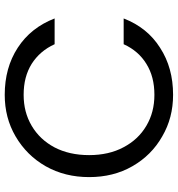

<svg xmlns="http://www.w3.org/2000/svg" viewBox="10 -756 752 812"><g transform="rotate(-90 386.0 -350.0)"><path d="M43 -349C43 -349 43 -349 43 -349C43 -281 58 -220 89 -166C120 -112 162 -70 215 -40C268 -9 326 6 391 6C391 6 391 6 391 6C467 6 533 -12 590 -49C647 -85 688 -136 714 -203C714 -203 605 -203 605 -203C605 -203 605 -203 605 -203C586 -161 558 -129 522 -107C485 -84 442 -73 391 -73C391 -73 391 -73 391 -73C342 -73 299 -84 260 -107C221 -130 191 -162 169 -204C147 -245 136 -294 136 -349C136 -349 136 -349 136 -349C136 -405 147 -454 169 -496C191 -537 221 -569 260 -592C299 -615 342 -626 391 -626C391 -626 391 -626 391 -626C442 -626 485 -615 522 -592C558 -569 586 -537 605 -495C605 -495 714 -495 714 -495C714 -495 714 -495 714 -495C688 -562 647 -614 590 -651C533 -688 467 -706 391 -706C391 -706 391 -706 391 -706C326 -706 268 -691 215 -660C162 -629 120 -587 89 -533C58 -478 43 -417 43 -349Z"/></g></svg>

Font: Girnar Poppins
Style: Regular
Weight: 500
Designer: Ninad Kale (Devanagari), Jonny Pinhorn (Latin)
Foundry: Indian Type Foundry
Version: ""